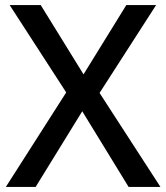

<svg xmlns="http://www.w3.org/2000/svg" viewBox="-20 -734 653 754"><path d="M610 0 371 -369 593 -714H476L308 -442L140 -714H18L240 -371L3 0H120L303 -297L485 0Z"/></svg>

Font: Noto Sans Lisu Medium
Style: Regular
Weight: 500
Designer: Monotype Design Team. David Williams.
Foundry: Monotype Imaging Inc.
Version: Version 2.102